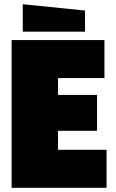

<svg xmlns="http://www.w3.org/2000/svg" viewBox="-20 -890 550 910"><path d="M35 0V-700H475V-520H255V-440H440V-270H255V-180H485V0ZM383 -740H88V-870L383 -840Z"/></svg>

Font: Tektur SemiCondensed Black
Style: Regular
Weight: 900
Width: 4
Designer: Adam Jagosz
Foundry: Adam Jagosz
Version: Version 1.005;gftools[0.9.30]